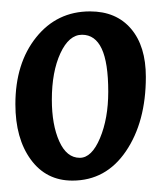

<svg xmlns="http://www.w3.org/2000/svg" viewBox="-20 -752 283 337"><path d="M7 -569Q7 -641 43.5 -686.5Q80 -732 138 -732Q184 -732 210 -701.5Q236 -671 236 -617Q236 -538 201 -486.5Q166 -435 107 -435Q61 -435 34 -472Q7 -509 7 -569ZM170 -591Q170 -642 158.5 -666.5Q147 -691 124 -691Q101 -691 86 -658.5Q71 -626 71 -577Q71 -533 84 -504Q97 -475 120 -475Q141 -475 155.5 -509.5Q170 -544 170 -591Z"/></svg>

Font: Atma
Style: Regular
Weight: 400
Designer: Gregori Vincens, Jeremie Hornus, Riccardo Olocco, Yoann Minet.
Foundry: black foundry
Version: Version 1.102;PS 1.100;hotconv 1.0.86;makeotf.lib2.5.63406